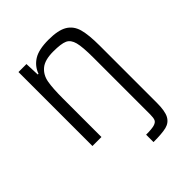

<svg xmlns="http://www.w3.org/2000/svg" viewBox="-204 -628 936 936"><g transform="rotate(-45 264.0 -160.5)"><path d="M387 90V-301Q387 -375 378.5 -407.5Q370 -440 347 -450.5Q324 -461 270 -461Q211 -461 183 -437.5Q155 -414 148 -375Q141 -336 141 -264V0H79V-510H134L137 -435H142Q156 -474 191 -496Q226 -518 294 -518Q360 -518 393.5 -498Q427 -478 438.5 -437Q450 -396 450 -321V73Q450 130 436 156Q422 182 392.5 189.5Q363 197 303 197V146Q342 146 359.5 141Q377 136 382 125Q387 114 387 90Z"/></g></svg>

Font: Saira Semi Condensed Light
Style: Regular
Weight: 300
Width: 4
Designer: Hector Gatti with collaboration of the Omnibus-Type team
Foundry: Omnibus-Type
Version: Version 1.001; ttfautohint (v1.8)